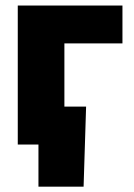

<svg xmlns="http://www.w3.org/2000/svg" viewBox="-20 -536 498 712"><path d="M434.1 -515.6V-375H218.8V0H45.9V-515.6ZM122.6 156.2V0H77.6V-140.6H299.3L290 156.2Z"/></svg>

Font: Inter Display Extra Bold
Style: Regular
Weight: 800
Designer: Rasmus Andersson
Foundry: rsms
Version: Version 4.000;git-4fc901f